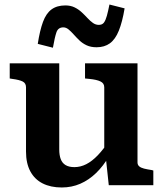

<svg xmlns="http://www.w3.org/2000/svg" viewBox="-20 -819 722 849"><path d="M242 -539V-158Q242 -133 248.5 -115.5Q255 -98 270 -89Q285 -80 309 -80Q336 -80 361.5 -93Q387 -106 412.5 -132.5Q438 -159 464 -199L462 -128Q437 -85 405 -54Q373 -23 335 -6.5Q297 10 253 10Q204 10 168.5 -8Q133 -26 114 -61.5Q95 -97 95 -149V-433Q95 -451 80.5 -458.5Q66 -466 35 -470L23 -472V-539ZM588 -539V-101Q588 -90 595.5 -83.5Q603 -77 617 -73.5Q631 -70 651 -67L658 -65V0H461L448 -121L441 -127V-433Q441 -451 424 -459Q407 -467 376 -470L356 -472V-539ZM407 -610Q382 -610 363.5 -618.5Q345 -627 331 -640.5Q317 -654 305.5 -667Q294 -680 283 -689Q272 -698 260 -698Q237 -698 229.5 -676Q222 -654 214 -608L147 -625Q156 -684 170 -722Q184 -760 208 -777.5Q232 -795 269 -795Q292 -795 309.5 -786.5Q327 -778 341 -765Q355 -752 367 -739Q379 -726 391 -717.5Q403 -709 417 -709Q432 -709 439.5 -719Q447 -729 452.5 -749Q458 -769 464 -799L531 -782Q521 -722 505.5 -683.5Q490 -645 466 -627.5Q442 -610 407 -610Z"/></svg>

Font: Roboto Serif SemiBold
Style: Regular
Weight: 600
Designer: Greg Gazdowicz
Foundry: Commercial Type
Version: Version 1.008